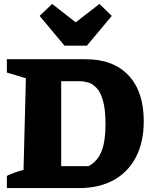

<svg xmlns="http://www.w3.org/2000/svg" viewBox="-20 -959 778 979"><path d="M417 -657Q558 -657 635.5 -574.5Q713 -492 713 -341Q713 -235 673.5 -158.5Q634 -82 560 -41Q486 0 383 0H15V-62Q33 -71 53.5 -78.5Q74 -86 100 -93L112 -560L15 -589V-657ZM432 -112Q477 -136 497.5 -187Q518 -238 518 -324Q518 -400 505.5 -444.5Q493 -489 472.5 -510.5Q452 -532 429 -538.5Q406 -545 385 -545H292V-112ZM309 -726 182 -878 246 -939 366 -845 487 -939 550 -878 423 -726Z"/></svg>

Font: Piazzolla ExtraBold
Style: Regular
Weight: 800
Designer: Juan Pablo del Peral
Foundry: Huerta Tipografica
Version: Version 1.330